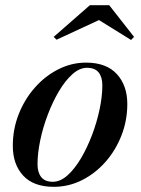

<svg xmlns="http://www.w3.org/2000/svg" viewBox="-20 -712 546 742"><path d="M362.5 -634.5 198.5 -558.5 187.5 -569.5 327.5 -692H402L498 -569.5L486.5 -557.5ZM188 10Q109.5 10 69.5 -33.5Q29.5 -77 29.5 -148.5Q29.5 -212.5 52.2 -270.5Q75 -328.5 114.8 -373.5Q154.5 -418.5 205.5 -444.2Q256.5 -470 312.5 -470Q391 -470 431.5 -425.8Q472 -381.5 472 -310Q472 -246.5 449.5 -188.8Q427 -131 387.5 -86.2Q348 -41.5 296.8 -15.8Q245.5 10 188 10ZM184.5 -9.5Q213 -9.5 240.8 -34.2Q268.5 -59 292.8 -100Q317 -141 335.8 -190.5Q354.5 -240 365 -290Q375.5 -340 375.5 -382.5Q375.5 -414 361.2 -432Q347 -450 316 -450Q287.5 -450 259.8 -425.2Q232 -400.5 207.8 -359.5Q183.5 -318.5 164.8 -269.2Q146 -220 135.5 -169.8Q125 -119.5 125 -77Q125 -46 139.2 -27.8Q153.5 -9.5 184.5 -9.5Z"/></svg>

Font: Bodoni* 11pt Medium
Style: Italic
Weight: 500
Italic angle: -13°
Version: Version 2.3